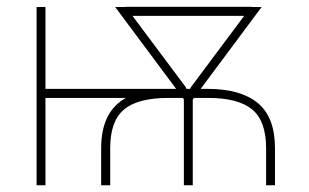

<svg xmlns="http://www.w3.org/2000/svg" viewBox="-20 -549 917 569"><path d="M703.6 -502H372.6L530.3 -291L532.7 -285.6H543.5L546.4 -291.5ZM279.8 -109.9Q279.8 -218.3 353 -258.8H114.7V0H88.4V-528.3H114.7V-285.6H474.6Q476.6 -285.6 479 -285.6H502L321.3 -528.3H352.5V-528.8H725.6V-528.3H755.4L574.7 -285.6H596.2Q692.9 -285.6 743.9 -243.7Q794.9 -201.7 794.9 -109.9V0H768.6V-109.9Q768.6 -190.4 727.3 -224.6Q686 -258.8 596.2 -258.8H554.7L551.3 -253.9V0H524.9V-254.4L522 -258.8H479Q388.7 -258.8 347.7 -224.6Q306.6 -190.4 306.6 -109.9V0H279.8Z"/></svg>

Font: Roboto-Thin
Style: Regular
Weight: 250
Designer: Google
Version: Version 1.100141; 2013; ttfautohint (v0.94.14-c901) -l 8 -r 